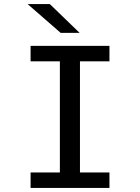

<svg xmlns="http://www.w3.org/2000/svg" viewBox="-20 -926 690 946"><path d="M130.7 0V-76.1H275V-623.9H130.7V-700H519.3V-623.9H374V-76.1H519.3V0ZM279.1 -763.9 116 -906H225.4L372.4 -763.9Z"/></svg>

Font: Trispace Thin
Style: Regular
Weight: 100
Designer: Tyler Finck
Foundry: Etcetera Type Company
Version: Version 1.210